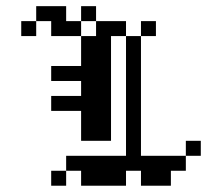

<svg xmlns="http://www.w3.org/2000/svg" viewBox="-20 -591 659 611"><path d="M47.6 -523.8H95.2V-476.2H47.6ZM95.2 -571.4H142.9V-523.8H95.2ZM142.9 -571.4H190.5V-523.8H142.9ZM142.9 -523.8H190.5V-476.2H142.9ZM190.5 -523.8H238.1V-476.2H190.5ZM238.1 -571.4H285.7V-523.8H238.1ZM285.7 -523.8H333.3V-476.2H285.7ZM333.3 -523.8H381V-476.2H333.3ZM428.6 -523.8H476.2V-476.2H428.6ZM381 -476.2H428.6V-428.6H381ZM381 -381H428.6V-333.3H381ZM381 -333.3H428.6V-285.7H381ZM381 -285.7H428.6V-238.1H381ZM381 -238.1H428.6V-190.5H381ZM381 -190.5H428.6V-142.9H381ZM381 -142.9H428.6V-95.2H381ZM381 -428.6H428.6V-381H381ZM285.7 -476.2H333.3V-428.6H285.7ZM238.1 -476.2H285.7V-428.6H238.1ZM285.7 -428.6H333.3V-381H285.7ZM238.1 -428.6H285.7V-381H238.1ZM238.1 -381H285.7V-333.3H238.1ZM285.7 -381H333.3V-333.3H285.7ZM285.7 -333.3H333.3V-285.7H285.7ZM238.1 -333.3H285.7V-285.7H238.1ZM238.1 -285.7H285.7V-238.1H238.1ZM285.7 -238.1H333.3V-190.5H285.7ZM285.7 -285.7H333.3V-238.1H285.7ZM238.1 -238.1H285.7V-190.5H238.1ZM238.1 -190.5H285.7V-142.9H238.1ZM285.7 -190.5H333.3V-142.9H285.7ZM190.5 -381H238.1V-333.3H190.5ZM142.9 -381H190.5V-333.3H142.9ZM190.5 -285.7H238.1V-238.1H190.5ZM142.9 -285.7H190.5V-238.1H142.9ZM381 -95.2H428.6V-47.6H381ZM333.3 -95.2H381V-47.6H333.3ZM285.7 -95.2H333.3V-47.6H285.7ZM238.1 -95.2H285.7V-47.6H238.1ZM190.5 -95.2H238.1V-47.6H190.5ZM142.9 -47.6H190.5V0H142.9ZM333.3 -47.6H381V0H333.3ZM285.7 -47.6H333.3V0H285.7ZM238.1 -47.6H285.7V0H238.1ZM428.6 -95.2H476.2V-47.6H428.6ZM476.2 -95.2H523.8V-47.6H476.2ZM523.8 -95.2H571.4V-47.6H523.8ZM428.6 -47.6H476.2V0H428.6ZM476.2 -47.6H523.8V0H476.2ZM571.4 -142.9H619V-95.2H571.4Z"/></svg>

Font: Jacquard 12
Style: Regular
Weight: 400
Designer: Sarah Cadigan-Fried
Version: Version 1.000; ttfautohint (v1.8.4.7-5d5b)